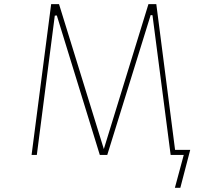

<svg xmlns="http://www.w3.org/2000/svg" viewBox="-20 -773 1040 929"><path d="M826.2 135.7 869.1 -23.4H805.7L717.8 -699.2L709 -700.2L499 -23.4H462.9L254.9 -698.2L245.1 -697.3L158.2 -23.4H132.8L227.5 -752.9H265.6L482.4 -51.8L698.2 -752.9H736.3L827.1 -47.9H900.4L852.5 135.7Z"/></svg>

Font: Mgen+ 1m thin
Style: Regular
Weight: 100
Designer: [Source Han Sans]
Ryoko NISHIZUKA  (kana & ideographs); Paul D. Hunt (Latin, Greek & Cyrillic); Wenlong ZHANG  (bopomofo
Version: Version 1.059.20150602